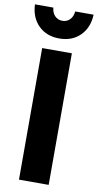

<svg xmlns="http://www.w3.org/2000/svg" viewBox="-101 -962 514 1006"><g transform="rotate(10 156.5 -459.5)"><path d="M312 -919Q309 -849 266.5 -807Q224 -765 156 -765Q88 -765 45.5 -807Q3 -849 0 -919H98Q100 -892 116 -875.5Q132 -859 156 -859Q180 -859 196 -875.5Q212 -892 214 -919ZM77 0V-700H235V0Z"/></g></svg>

Font: Montserrat Semi Bold
Style: Regular
Weight: 600
Designer: Julieta Ulanovsky
Foundry: Julieta Ulanovsky
Version: Version 3.001 September 28, 2015